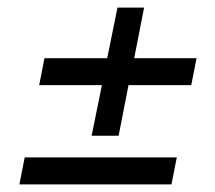

<svg xmlns="http://www.w3.org/2000/svg" viewBox="-20 -565 566 505"><path d="M221 -208 248 -341H83L97 -412H262L289 -545H359L333 -412H497L483 -341H318L292 -208ZM31 -80 45 -151H445L431 -80Z"/></svg>

Font: Piazzolla SC Medium
Style: Italic
Weight: 500
Italic angle: -11.3°
Designer: Juan Pablo del Peral
Foundry: Huerta Tipografica
Version: Version 1.330